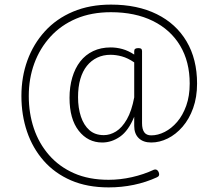

<svg xmlns="http://www.w3.org/2000/svg" viewBox="-20 -672 934 834"><path d="M282 -247Q282 -295 294 -335.5Q306 -376 328.5 -405Q351 -434 384.5 -450Q418 -466 461 -466Q486 -466 511.5 -459Q537 -452 563 -435V-450Q563 -457 567.5 -460Q572 -463 581 -463Q590 -463 593.5 -460Q597 -457 597 -450V-137Q597 -111 606.5 -97.5Q616 -84 637 -84Q666 -84 695.5 -99Q725 -114 749.5 -142.5Q774 -171 789 -213Q804 -255 804 -309Q804 -404 762.5 -473.5Q721 -543 644 -581Q567 -619 462 -619Q377 -619 311 -591Q245 -563 199 -512.5Q153 -462 129 -396.5Q105 -331 105 -255Q105 -180 127 -114.5Q149 -49 193 1.5Q237 52 301.5 80.5Q366 109 452 109Q502 109 553 97.5Q604 86 649 65Q662 61 669 75Q676 92 662 98Q614 120 561 131Q508 142 452 142Q359 142 288.5 111.5Q218 81 170 26.5Q122 -28 97.5 -100Q73 -172 73 -255Q73 -338 99 -409.5Q125 -481 175 -536Q225 -591 297.5 -621.5Q370 -652 462 -652Q577 -652 661 -610.5Q745 -569 790.5 -492Q836 -415 836 -309Q836 -250 819 -202.5Q802 -155 773 -121.5Q744 -88 708.5 -70.5Q673 -53 637 -53Q602 -53 582.5 -72Q563 -91 563 -125Q563 -136 563 -145.5Q563 -155 563 -165Q538 -104 501.5 -78.5Q465 -53 424 -53Q362 -53 322 -104Q282 -155 282 -247ZM319 -250Q319 -203 331.5 -165.5Q344 -128 368.5 -106.5Q393 -85 431 -85Q458 -85 484 -101Q510 -117 531 -153.5Q552 -190 563 -249V-401Q535 -420 509.5 -427Q484 -434 460 -434Q428 -434 402 -421.5Q376 -409 357.5 -386Q339 -363 329 -329Q319 -295 319 -250Z"/></svg>

Font: Playwrite NG Modern Thin
Style: Regular
Weight: 250
Designer: Veronika Burian, José Scaglione
Foundry: TypeTogether
Version: Version 1.002